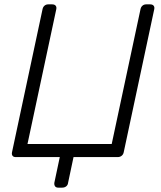

<svg xmlns="http://www.w3.org/2000/svg" viewBox="-20 -720 740 880"><path d="M247 140Q237 140 232.5 134Q228 128 229 118L254 0H52Q42 0 37.5 -6Q33 -12 35 -22L175 -678Q177 -688 184 -694Q191 -700 201 -700H219Q230 -700 235 -694Q240 -688 238 -678L106 -60H492L624 -678Q626 -688 633 -694Q640 -700 650 -700H668Q679 -700 684 -694Q689 -688 687 -678L547 -22Q545 -12 537.5 -6Q530 0 519 0H317L292 118Q291 128 283.5 134Q276 140 265 140Z"/></svg>

Font: Rubik Light Light
Style: Italic
Weight: 300
Italic angle: -12°
Version: Version 2.104